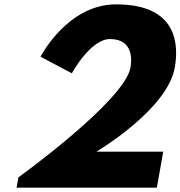

<svg xmlns="http://www.w3.org/2000/svg" viewBox="-20 -860 827 880"><path d="M484.1 -681C594.1 -681 583.3 -580 578 -550C551.2 -398 64.3 -47 64.3 -47L56 0H699L728.1 -165H422.1C422.1 -165 746.9 -357 781 -550C799.3 -654 795.1 -840 512.1 -840C288.1 -840 165.8 -600 165.8 -600L309.4 -524C309.4 -524 394.1 -681 484.1 -681Z"/></svg>

Font: Hussar Wysoki
Style: Obl
Weight: 700
Foundry: Cannot Into Space Fonts
Version: Version 0.92